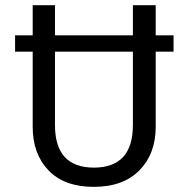

<svg xmlns="http://www.w3.org/2000/svg" viewBox="-20 -708 726 740"><path d="M648.9 -571.8V-508.8H580.1V-219.2Q580.1 -115.2 517.3 -51.5Q454.6 12.2 341.8 12.2Q228 12.2 167 -51.3Q106 -114.7 106 -219.2V-508.8H38.1V-571.8H106V-688H191.9V-571.8H492.2V-688H580.1V-571.8ZM492.2 -226.1V-508.8H191.9V-226.1Q191.9 -62 341.8 -62Q492.2 -62 492.2 -226.1Z"/></svg>

Font: Fira Sans Book
Style: Regular
Weight: 350
Designer: Carrois Corporate & Edenspiekermann AG
Foundry: Carrois Corporate GbR & Edenspiekermann AG
Version: Version 4.203;PS 004.203;hotconv 1.0.88;makeotf.lib2.5.64775